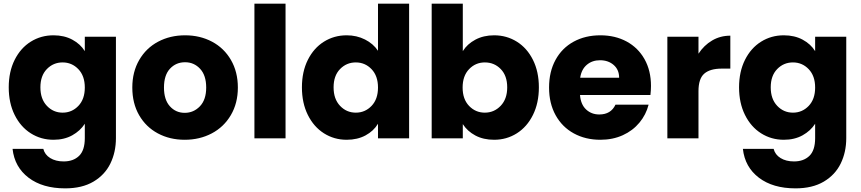

<svg xmlns="http://www.w3.org/2000/svg" viewBox="-20 -760 4732 1055"><path d="M274 -566Q333 -566 377.5 -542Q422 -518 446 -479V-558H617V-1Q617 76 586.5 138.5Q556 201 493.5 238Q431 275 338 275Q214 275 137 216.5Q60 158 49 58H218Q226 90 256 108.5Q286 127 330 127Q383 127 414.5 96.5Q446 66 446 -1V-80Q421 -41 377 -16.5Q333 8 274 8Q205 8 149 -27.5Q93 -63 60.5 -128.5Q28 -194 28 -280Q28 -366 60.5 -431Q93 -496 149 -531Q205 -566 274 -566ZM446 -279Q446 -343 410.5 -380Q375 -417 324 -417Q273 -417 237.5 -380.5Q202 -344 202 -280Q202 -216 237.5 -178.5Q273 -141 324 -141Q375 -141 410.5 -178Q446 -215 446 -279Z M995 8Q913 8 847.5 -27Q782 -62 744.5 -127Q707 -192 707 -279Q707 -365 745 -430.5Q783 -496 849 -531Q915 -566 997 -566Q1079 -566 1145 -531Q1211 -496 1249 -430.5Q1287 -365 1287 -279Q1287 -193 1248.5 -127.5Q1210 -62 1143.5 -27Q1077 8 995 8ZM995 -140Q1044 -140 1078.5 -176Q1113 -212 1113 -279Q1113 -346 1079.5 -382Q1046 -418 997 -418Q947 -418 914 -382.5Q881 -347 881 -279Q881 -212 913.5 -176Q946 -140 995 -140Z M1549 -740V0H1378V-740Z M1639 -280Q1639 -366 1671.5 -431Q1704 -496 1760 -531Q1816 -566 1885 -566Q1940 -566 1985.5 -543Q2031 -520 2057 -481V-740H2228V0H2057V-80Q2033 -40 1988.5 -16Q1944 8 1885 8Q1816 8 1760 -27.5Q1704 -63 1671.5 -128.5Q1639 -194 1639 -280ZM2057 -279Q2057 -343 2021.5 -380Q1986 -417 1935 -417Q1884 -417 1848.5 -380.5Q1813 -344 1813 -280Q1813 -216 1848.5 -178.5Q1884 -141 1935 -141Q1986 -141 2021.5 -178Q2057 -215 2057 -279Z M2523 -479Q2547 -518 2592 -542Q2637 -566 2695 -566Q2764 -566 2820 -531Q2876 -496 2908.5 -431Q2941 -366 2941 -280Q2941 -194 2908.5 -128.5Q2876 -63 2820 -27.5Q2764 8 2695 8Q2636 8 2592 -15.5Q2548 -39 2523 -78V0H2352V-740H2523ZM2767 -280Q2767 -344 2731.5 -380.5Q2696 -417 2644 -417Q2593 -417 2557.5 -380Q2522 -343 2522 -279Q2522 -215 2557.5 -178Q2593 -141 2644 -141Q2695 -141 2731 -178.5Q2767 -216 2767 -280Z M3557 -288Q3557 -264 3554 -238H3167Q3171 -186 3200.5 -158.5Q3230 -131 3273 -131Q3337 -131 3362 -185H3544Q3530 -130 3493.5 -86Q3457 -42 3402 -17Q3347 8 3279 8Q3197 8 3133 -27Q3069 -62 3033 -127Q2997 -192 2997 -279Q2997 -366 3032.5 -431Q3068 -496 3132 -531Q3196 -566 3279 -566Q3360 -566 3423 -532Q3486 -498 3521.5 -435Q3557 -372 3557 -288ZM3382 -333Q3382 -377 3352 -403Q3322 -429 3277 -429Q3234 -429 3204.5 -404Q3175 -379 3168 -333Z M3818 -465Q3848 -511 3893 -537.5Q3938 -564 3993 -564V-383H3946Q3882 -383 3850 -355.5Q3818 -328 3818 -259V0H3647V-558H3818Z M4287 -566Q4346 -566 4390.5 -542Q4435 -518 4459 -479V-558H4630V-1Q4630 76 4599.5 138.5Q4569 201 4506.5 238Q4444 275 4351 275Q4227 275 4150 216.5Q4073 158 4062 58H4231Q4239 90 4269 108.5Q4299 127 4343 127Q4396 127 4427.5 96.5Q4459 66 4459 -1V-80Q4434 -41 4390 -16.5Q4346 8 4287 8Q4218 8 4162 -27.5Q4106 -63 4073.5 -128.5Q4041 -194 4041 -280Q4041 -366 4073.5 -431Q4106 -496 4162 -531Q4218 -566 4287 -566ZM4459 -279Q4459 -343 4423.5 -380Q4388 -417 4337 -417Q4286 -417 4250.5 -380.5Q4215 -344 4215 -280Q4215 -216 4250.5 -178.5Q4286 -141 4337 -141Q4388 -141 4423.5 -178Q4459 -215 4459 -279Z"/></svg>

Font: Fz Poppins
Style: Bold
Weight: 700
Designer: Ninad Kale (Devanagari), Jonny Pinhorn (Latin)
Foundry: Indian Type Foundry
Version: Vit hóa bi Vntype.Com & FontZin.Com